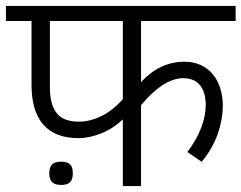

<svg xmlns="http://www.w3.org/2000/svg" viewBox="-26 -629 816 649"><path d="M450.7 -558.1V-351.6Q515.1 -420.4 597.2 -420.4Q636.7 -420.4 666.3 -401.6Q695.8 -382.8 711.4 -348.9Q727.1 -314.9 727.1 -271Q727.1 -225.6 710 -176.5Q692.9 -127.4 655.8 -82L607.4 -115.2Q639.2 -157.7 654.3 -198Q669.4 -238.3 669.4 -273.4Q669.4 -316.9 650.1 -340.8Q630.9 -364.7 593.3 -364.7Q526.9 -364.7 450.7 -273.4V0H389.2V-225.6Q357.4 -194.8 316.9 -178.5Q276.4 -162.1 238.8 -162.1Q160.6 -162.1 120.6 -207.5Q80.6 -252.9 80.6 -341.8V-558.1H-5.9V-608.9H770.5V-558.1ZM389.2 -558.1H142.6V-333.5Q142.6 -276.4 165.3 -247.1Q188 -217.8 240.2 -217.8Q278.3 -217.8 317.1 -236.8Q356 -255.9 389.2 -293.9ZM220.2 -43Q220.2 -22.5 210.9 -13.2Q201.7 -3.9 180.7 -3.9Q159.7 -3.9 150.1 -13.2Q140.6 -22.5 140.6 -43Q140.6 -64 150.1 -73.2Q159.7 -82.5 180.7 -82.5Q201.7 -82.5 210.9 -73.2Q220.2 -64 220.2 -43Z"/></svg>

Font: Varta
Style: Light
Weight: 300
Designer: Joana Correia, Viktoriya Grabowska, Eben Sorkin
Foundry: Sorkin Type
Version: Version 1.002; ttfautohint (v1.3) -l 8 -r 24 -G 200 -x 12 -H